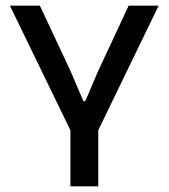

<svg xmlns="http://www.w3.org/2000/svg" viewBox="-20 -659 596 679"><path d="M235 -186 15 -639H121L230 -406.5L275 -301H281.5L326.5 -406.5L435 -639H541L321.5 -186ZM229 0V-279H327.5V0Z"/></svg>

Font: Anek Odia Medium
Style: Regular
Weight: 500
Designer: Yesha Goshar & Mahesh Sahu (Odia), Yesha Goshar (Latin)
Foundry: Ek Type
Version: Version 1.003